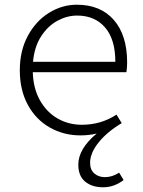

<svg xmlns="http://www.w3.org/2000/svg" viewBox="-20 -561 608 814"><path d="M312 137Q312 70 390 5Q358 13 321 13Q250 13 191 -20.5Q132 -54 98 -116.5Q64 -179 64 -263Q64 -346 98 -409Q132 -472 187.5 -506.5Q243 -541 306 -541Q406 -541 462.5 -476.5Q519 -412 519 -296Q519 -275 516 -255H119Q121 -186 149.5 -135.5Q178 -85 224.5 -58.5Q271 -32 327 -32Q408 -32 474 -75L496 -39Q434 -2 398 43Q362 88 362 129Q362 159 380 174.5Q398 190 425 190Q456 190 485 171L504 202Q487 216 464.5 224.5Q442 233 417 233Q370 233 341 209Q312 185 312 137ZM469 -299Q469 -394 425.5 -444.5Q382 -495 307 -495Q265 -495 224.5 -473.5Q184 -452 155 -408Q126 -364 120 -299Z"/></svg>

Font: Nebula Sans Light
Style: Regular
Weight: 300
Designer: Paul D. Hunt for Adobe (as Source Sans)
Foundry: Nebula Entertainment & Broadcasting LLC
Version: Version 1.010